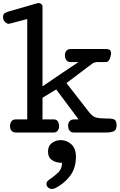

<svg xmlns="http://www.w3.org/2000/svg" viewBox="-35 -869 785 1259"><path d="M0 0ZM362.8 49.8Q402.8 49.8 432.9 77.1Q462.9 104.5 462.9 158.2Q462.9 234.9 423.6 285.4Q384.3 335.9 329.1 363.8Q323.2 367.2 317.1 368.7Q311 370.1 306.2 370.1Q290.5 370.1 280 359.9Q269.5 349.6 269.5 336.9Q269.5 330.6 273.2 323.7Q276.9 316.9 284.7 311.5Q312.5 293 342 266.6Q371.6 240.2 371.6 198.7Q332 198.7 305.9 180.7Q279.8 162.6 279.8 125.5Q279.8 87.9 305.2 68.8Q330.6 49.8 362.8 49.8ZM217.8 -849.1Q228 -849.1 235.8 -842.5Q243.7 -835.9 243.7 -825.2V-302.7Q300.3 -340.8 362.3 -383.3Q424.3 -425.8 479.5 -461.9Q480.5 -461.9 458 -461.9Q435.5 -461.9 427.7 -461.9Q408.7 -461.9 399.7 -474.9Q390.6 -487.8 390.6 -505.9Q390.6 -524.4 400.4 -536.1Q410.2 -547.9 430.7 -547.9H656.7Q673.8 -547.9 683.3 -542.7Q692.9 -537.6 692.9 -521.5Q692.9 -503.4 684.6 -482.7Q676.3 -461.9 657.7 -461.9H603.5Q584 -461.9 569.6 -451.2Q555.2 -440.4 542.5 -431.2L400.9 -324.2L542.5 -142.1Q568.8 -105.5 593.8 -98.6Q618.7 -91.8 665.5 -91.8H672.9Q705.1 -91.8 717.3 -83.3Q729.5 -74.7 729.5 -46.9Q729.5 -18.1 711.9 -9Q694.3 0 661.6 0H448.7Q430.2 0 420.9 -12.9Q411.6 -25.9 411.6 -43.9Q411.6 -62.5 421.1 -74.2Q430.7 -85.9 451.7 -85.9H480.5L333.5 -282.7L243.7 -228V-85.9H317.9Q336.4 -85.9 344.5 -72.5Q352.5 -59.1 352.5 -41Q352.5 -24.9 343.3 -12.5Q334 0 316.9 0H70.8Q50.3 0 40.5 -11.7Q30.8 -23.4 30.8 -42Q30.8 -60.1 39.8 -73Q48.8 -85.9 67.9 -85.9H143.6V-744.1L28.8 -713.9Q26.9 -713.9 26.1 -713.4Q25.4 -712.9 23.4 -712.9Q8.3 -712.9 -3.4 -726.3Q-15.1 -739.7 -15.1 -754.9Q-15.1 -775.9 -4.4 -782.5Q6.3 -789.1 22.5 -793.9L210.4 -848.1Q211.4 -848.6 213.4 -848.9Q215.3 -849.1 217.8 -849.1Z"/></svg>

Font: Cutive
Style: Regular
Weight: 400
Designer: Vernon Adams
Version: Version 1.002